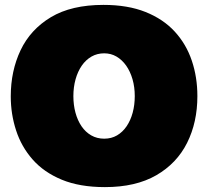

<svg xmlns="http://www.w3.org/2000/svg" viewBox="-20 -749 851 785"><path d="M409 16Q306 16 232.8 -14.2Q159.5 -44.5 113.5 -96.8Q67.5 -149 45.8 -215.8Q24 -282.5 24 -355Q24 -459 64.2 -543.8Q104.5 -628.5 188.2 -678.8Q272 -729 403 -729Q502.5 -729 575 -700Q647.5 -671 694.5 -619.8Q741.5 -568.5 764.2 -501Q787 -433.5 787 -356Q787 -249 745 -165Q703 -81 619 -32.5Q535 16 409 16ZM406 -182Q435.5 -182 458.5 -195.5Q481.5 -209 497.8 -233Q514 -257 522.5 -288.5Q531 -320 531 -356Q531 -393 521.8 -425Q512.5 -457 495.8 -480.8Q479 -504.5 456.2 -517.8Q433.5 -531 406 -531Q377.5 -531 354.2 -517.8Q331 -504.5 314.5 -480.8Q298 -457 289 -425Q280 -393 280 -356Q280 -320 288.5 -288.5Q297 -257 313.2 -233Q329.5 -209 353 -195.5Q376.5 -182 406 -182Z"/></svg>

Font: Commissioner Thin Black
Style: Regular
Weight: 900
Version: Version 1.000